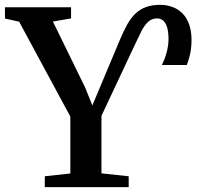

<svg xmlns="http://www.w3.org/2000/svg" viewBox="-36 -773 840 793"><path d="M149 0V-45L254.5 -56.5V-291.5L43 -683.5L-15.5 -696.5V-743H257.5V-697L182.5 -684L315.5 -412L345.5 -337.5L376.5 -411.5L460 -610.5Q475 -646 490 -672.8Q505 -699.5 523.8 -717.2Q542.5 -735 567.2 -744Q592 -753 625.5 -753Q653 -753 676.5 -744.2Q700 -735.5 717.8 -717.5Q735.5 -699.5 745.2 -672Q755 -644.5 755 -607.5Q755 -588.5 752.8 -570.8Q750.5 -553 746 -536.8Q741.5 -520.5 735.5 -504.5H632.5Q645.5 -530 652.8 -558.5Q660 -587 660 -610.5Q660 -641 654.2 -660Q648.5 -679 638 -688Q627.5 -697 613 -697Q591 -697 575.5 -682.5Q560 -668 548 -644.2Q536 -620.5 523.5 -593.5L383 -294.5V-57L495.5 -45V0Z"/></svg>

Font: Merriweather 48pt SemiBold
Style: Regular
Weight: 600
Version: Version 2.100